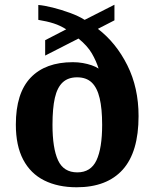

<svg xmlns="http://www.w3.org/2000/svg" viewBox="-20 -782 653 812"><path d="M304 10Q225 10 167 -19Q109 -48 78 -107Q47 -166 47 -255Q47 -388 109.5 -453.5Q172 -519 288 -519Q310 -519 330 -515.5Q350 -512 367.5 -506Q385 -500 397 -492Q387 -524 368.5 -556Q350 -588 312 -619L171 -547V-612L260 -658Q235 -674 207 -683Q179 -692 142 -698V-761Q167 -759 203 -750Q239 -741 276 -727.5Q313 -714 338 -698L464 -762V-696L394 -660Q471 -601 518.5 -506Q566 -411 566 -291Q566 -139 499 -64.5Q432 10 304 10ZM307 -53Q364 -53 388 -104Q412 -155 412 -254Q412 -322 401.5 -366.5Q391 -411 368 -433Q345 -455 306 -455Q268 -455 245 -433.5Q222 -412 212 -368Q202 -324 202 -254Q202 -155 225.5 -104Q249 -53 307 -53Z"/></svg>

Font: Noto Serif Gujarati
Style: Bold
Weight: 700
Version: Version 2.102